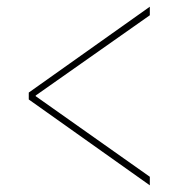

<svg xmlns="http://www.w3.org/2000/svg" viewBox="-20 -600 540 570"><path d="M85.9 -316.4V-314.5L424.8 -75.2V-49.8L65.4 -304.7V-325.2L424.8 -580.1V-554.7Z"/></svg>

Font: Mgen+ 1m thin
Style: Regular
Weight: 100
Designer: [Source Han Sans]
Ryoko NISHIZUKA  (kana & ideographs); Paul D. Hunt (Latin, Greek & Cyrillic); Wenlong ZHANG  (bopomofo
Version: Version 1.059.20150602